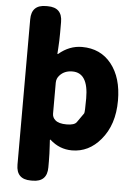

<svg xmlns="http://www.w3.org/2000/svg" viewBox="-64 -847 787 1103"><g transform="rotate(5 329.0 -296.0)"><path d="M156 207Q72 207 72 123V-715Q72 -799 156 -799H166Q250 -799 250 -715V-652Q250 -608 247 -564L245 -533Q245 -528 249 -531Q310 -583 383 -583Q490 -583 552.5 -504.5Q615 -426 615 -294Q615 -154 541 -67Q473 14 376 14Q304 14 249 -36Q245 -39 245 -34L247 0Q250 44 250 88V123Q250 207 166 207ZM428 -204Q432 -210 432 -291Q432 -438 340 -438Q294 -438 267 -408Q250 -390 250 -365V-187Q250 -165 267 -150Q287 -132 332.5 -132Q378 -132 390.5 -150.5Q403 -169 428 -204Z"/></g></svg>

Font: Resource Han Rounded JP Heavy
Style: Regular
Weight: 900
Designer: Cyano Hao (round all glyphs); Ryoko NISHIZUKA 西塚涼子 (kana, bopomofo & ideographs); Paul D. Hunt (Latin, Greek & Cyrillic)
Foundry: Cyano Hao
Version: 0.990